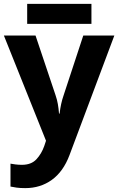

<svg xmlns="http://www.w3.org/2000/svg" viewBox="-20 -729 609 989"><path d="M163 -546 266 -239Q274 -216 278 -193Q282 -170 284 -144H287Q290 -170 295 -193Q300 -216 308 -239L409 -546H569L338 70Q306 155 247 197.5Q188 240 110 240Q84 240 66 237.5Q48 235 34 232V114Q44 116 60 118Q76 120 93 120Q141 120 167.5 91.5Q194 63 208 23L217 -4L0 -546ZM451 -709V-606H120V-709Z"/></svg>

Font: BC Sans
Style: Bold
Weight: 700
Designer: Monotype Design Team
Province of B.C.
Foundry: Monotype Imaging Inc.
Version: Version 2.000;GOOG;noto-source:20170915:90ef993387c0